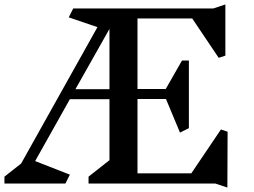

<svg xmlns="http://www.w3.org/2000/svg" viewBox="-23 -824 1143 863"><path d="M945 1H375V-30L469 -104V-378H291L135 -100L291 -39L271 1H-3V-30L72 -89L415 -702L286 -746L306 -786H936L990 -804V-574L960 -564L841 -741H595V-424H722L795 -552H826V-248L786 -228L723 -379H595V-45H837L970 -242L1000 -232L999 19ZM469 -694 316 -423H469Z"/></svg>

Font: Inknut Antiqua
Style: Regular
Weight: 400
Designer: Claus Eggers Sørensen
Foundry: Claus Eggers Sørensen
Version: Version 1.003; ttfautohint (v1.8.2) -l 8 -r 50 -G 200 -x 14 